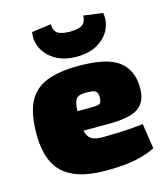

<svg xmlns="http://www.w3.org/2000/svg" viewBox="-112 -832 815 932"><g transform="rotate(-15 295.0 -366.0)"><path d="M309 -514Q450 -514 509 -469Q568 -424 569 -336Q570 -266 527.5 -235Q485 -204 375 -204H106V-303H316Q350 -303 359 -309.5Q368 -316 368 -341Q368 -365 356 -372Q344 -379 315 -379Q286 -380 271 -373Q256 -366 250.5 -342.5Q245 -319 245 -269Q245 -223 251.5 -197Q258 -171 277 -160Q296 -149 333 -149Q363 -149 417.5 -151Q472 -153 536 -160L555 -34Q520 -16 480 -6Q440 4 397.5 8Q355 12 310 12Q206 12 143 -17Q80 -46 52.5 -103.5Q25 -161 25 -246Q25 -345 53 -403.5Q81 -462 143.5 -488Q206 -514 309 -514ZM393 -744 490 -731Q498 -687 478.5 -647.5Q459 -608 416.5 -583.5Q374 -559 312 -559Q251 -559 208 -583.5Q165 -608 145 -647.5Q125 -687 133 -731L230 -744Q230 -713 248.5 -699Q267 -685 312 -685Q356 -685 374.5 -699Q393 -713 393 -744Z"/></g></svg>

Font: Exo 2 Black
Style: Regular
Weight: 900
Designer: Natanael Gama
Foundry: Natanael Gama
Version: Version 2.010